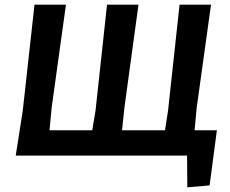

<svg xmlns="http://www.w3.org/2000/svg" viewBox="-20 -663 979 818"><path d="M47 0 77 -192 127 -643H261L200 -204L191 -108H373L387 -192L436 -643H570L510 -204L500 -108H683L696 -192L745 -643H879L818 -204L809 -108H904L873 127L778 135L777 0Z"/></svg>

Font: Alegreya Sans SC
Style: Bold Italic
Weight: 700
Italic angle: -7°
Designer: Juan Pablo del Peral
Foundry: Huerta Tipografica
Version: Version 2.007